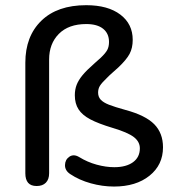

<svg xmlns="http://www.w3.org/2000/svg" viewBox="-20 -699 666 729"><path d="M246.5 -38.1Q226.4 -51.5 226.8 -72.2Q227.2 -92.9 243.4 -104Q259.7 -115.1 280.5 -102.7Q311.9 -83.4 347 -73.8Q382.2 -64.2 414.1 -64.2Q458.9 -64.2 485 -83.1Q511 -102 511 -136Q511 -161 488 -178.7Q464.9 -196.3 408.2 -213.2Q353.2 -229.7 322.8 -245.9Q292.3 -262.1 278.2 -283.9Q264.1 -305.7 264.1 -337.4Q264.1 -358.6 270.9 -376.6Q277.8 -394.5 293.1 -413.2Q308.4 -431.9 340.2 -459.8Q352.2 -470 362.3 -479.5Q380.7 -497 387.3 -509.4Q393.9 -521.8 393.9 -539.7Q393.9 -571.8 371.6 -589.7Q349.3 -607.7 307.6 -607.7Q240.3 -607.7 203.4 -570.3Q166.5 -533 166.5 -473.1V-41.1Q166.5 -17.9 154.1 -5.3Q141.7 7.3 119.2 7.3Q97.3 7.3 86.7 -5Q76.2 -17.3 76.2 -41.1V-460.9Q76.2 -561.2 136.9 -620.2Q197.5 -679.3 307.4 -679.3Q389.8 -679.3 436.9 -643.6Q483.9 -608 483.9 -547.7Q483.9 -516.9 472.1 -494.6Q460.3 -472.3 429.4 -443.1L410.3 -426Q396.4 -414.1 385.9 -403.1Q366.7 -384.8 359.6 -373.5Q352.5 -362.3 352.5 -347.5Q352.5 -331.3 362.4 -320.5Q372.3 -309.8 393.7 -301.4Q415 -293 456.9 -281.4Q532.5 -261 565.7 -227.3Q598.9 -193.5 598.9 -139.7Q598.9 -72.9 547.6 -31.8Q496.4 9.3 412.8 9.3Q368.8 9.3 324.7 -3Q280.6 -15.2 246.5 -38.1Z"/></svg>

Font: SN Pro Thin
Style: Regular
Weight: 200
Designer: Tobias Whetton
Foundry: Supernotes
Version: Version 1.003;Glyphs 3.3 (3324)